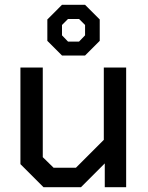

<svg xmlns="http://www.w3.org/2000/svg" viewBox="-20 -779 615 799"><path d="M65 -96V-498H158V-125L203 -81H296L412 -197V-498H505V0H416V-99L317 0H161ZM177 -609V-698L238 -759H334L395 -698V-609L334 -548H238ZM309 -606 334 -632V-675L309 -700H263L238 -675V-632L263 -606Z"/></svg>

Font: Chakra Petch Medium
Style: Regular
Weight: 500
Designer: Katatrad Aksorn Co.,Ltd.
Foundry: Cadson Demak Co.,Ltd.
Version: Version 1.000; ttfautohint (v1.6)